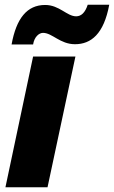

<svg xmlns="http://www.w3.org/2000/svg" viewBox="-20 -792 482 812"><path d="M29 -604H120C125 -636 145 -653 162 -653C201 -653 234 -605 297 -605C365 -605 419 -648 442 -772H351C340 -738 323 -723 302 -723C263 -723 231 -771 171 -771C94 -771 49 -714 29 -604ZM3 0H181L299 -553H120Z"/></svg>

Font: Noto Sans SemiCondensed Black
Style: Italic
Weight: 900
Width: 4
Italic angle: -12°
Designer: Monotype Design Team
Foundry: Monotype Imaging Inc.
Version: Version 2.013